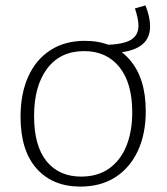

<svg xmlns="http://www.w3.org/2000/svg" viewBox="-20 -683 616 710"><path d="M277 7Q175 7 115.5 -59.5Q56 -126 56 -251Q56 -337 84.5 -400Q113 -463 166.5 -497.5Q220 -532 294 -532Q398 -532 458.5 -463.5Q519 -395 519 -272Q519 -188 490 -125.5Q461 -63 407 -28Q353 7 277 7ZM280 -30Q341 -30 383 -59.5Q425 -89 447 -142.5Q469 -196 469 -268Q469 -376 421.5 -435Q374 -494 291 -494Q203 -494 154.5 -429.5Q106 -365 106 -254Q106 -144 152 -87Q198 -30 280 -30ZM394 -487 367 -517Q432 -518 462 -534.5Q492 -551 492 -588Q492 -601 488.5 -617.5Q485 -634 479 -652L518 -663Q527 -640 531 -621Q535 -602 535 -585Q535 -538 499.5 -513.5Q464 -489 394 -487Z"/></svg>

Font: Bitter Thin Light
Style: Regular
Weight: 300
Version: Version 2.002